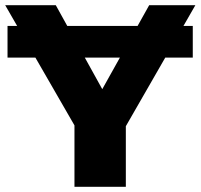

<svg xmlns="http://www.w3.org/2000/svg" viewBox="-40 -720 773 740"><path d="M247 0V-276L293 -157L-20 -700H175L387 -317H321L535 -700H713L401 -157L445 -276V0ZM-11 -498V-620H703V-498Z"/></svg>

Font: Montserrat Thin ExtraBold
Style: Regular
Weight: 800
Version: Version 9.000